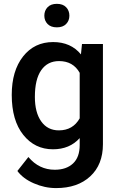

<svg xmlns="http://www.w3.org/2000/svg" viewBox="-20 -753 607 981"><path d="M40 0ZM40 -268.1Q40 -391.1 97.9 -464.6Q155.8 -538.1 251.5 -538.1Q341.8 -538.1 393.6 -475.1L398.9 -528.3H505.9V-16.1Q505.9 87.9 441.2 147.9Q376.5 208 266.6 208Q208.5 208 153.1 183.8Q97.7 159.7 68.8 120.6L125 49.3Q179.7 114.3 259.8 114.3Q318.8 114.3 353 82.3Q387.2 50.3 387.2 -11.7V-47.4Q335.9 9.8 250.5 9.8Q157.7 9.8 98.9 -64Q40 -137.7 40 -268.1ZM158.2 -257.8Q158.2 -178.2 190.7 -132.6Q223.1 -86.9 280.8 -86.9Q352.5 -86.9 387.2 -148.4V-380.9Q353.5 -440.9 281.7 -440.9Q223.1 -440.9 190.7 -394.5Q158.2 -348.1 158.2 -257.8ZM206.5 -672.9Q206.5 -698.7 223.1 -716.1Q239.7 -733.4 270.5 -733.4Q301.3 -733.4 317.9 -716.1Q334.5 -698.7 334.5 -672.9Q334.5 -647.5 317.9 -630.4Q301.3 -613.3 270.5 -613.3Q239.7 -613.3 223.1 -630.4Q206.5 -647.5 206.5 -672.9Z"/></svg>

Font: Roboto Medium
Style: Regular
Weight: 500
Designer: Google
Version: Version 2.134; 2016; ttfautohint (v1.6)